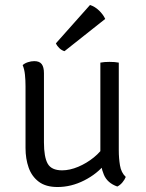

<svg xmlns="http://www.w3.org/2000/svg" viewBox="-20 -742 586 771"><path d="M457 -138.5Q457 -106.5 461.8 -77.8Q466.5 -49 485 -31.5Q481 -21 471.8 -9.8Q462.5 1.5 451 7Q411 -7 397 -40.8Q383 -74.5 383 -114.5V-490.5Q390.5 -492 399.8 -492.8Q409 -493.5 419.5 -493.5Q430.5 -493.5 440 -492.8Q449.5 -492 457 -490.5ZM82.5 -396Q82.5 -420 80.2 -442Q78 -464 71 -480.5Q79 -488 92 -492.2Q105 -496.5 117.5 -496.5Q138.5 -496.5 147.5 -484.5Q156.5 -472.5 156.5 -448V-170.5Q156.5 -111.5 171.5 -84.8Q186.5 -58 229.5 -58Q260 -58 294 -72.2Q328 -86.5 357.2 -110.2Q386.5 -134 403 -163V-85Q370.5 -44 318.2 -17.5Q266 9 211 9Q164 9 135.8 -12.2Q107.5 -33.5 95 -69Q82.5 -104.5 82.5 -147.5ZM341.5 -722Q361.5 -715.5 378 -699.5Q394.5 -683.5 402.5 -666L239 -536.5Q228 -539.5 218.5 -548.5Q209 -557.5 204.5 -568Z"/></svg>

Font: Signika Light
Style: Regular
Weight: 300
Designer: Anna Giedry
Foundry: Anna Giedry
Version: Version 2.000